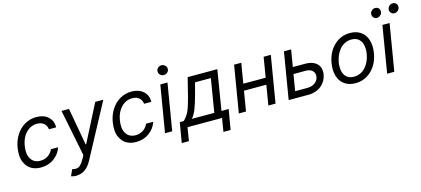

<svg xmlns="http://www.w3.org/2000/svg" viewBox="-70 -1356 4754 2167"><g transform="rotate(-15 2307.5 -273.0)"><path d="M251.4 11.4Q206 11.4 168.9 -2.1Q131.7 -15.6 106.5 -40.5Q81.3 -65.3 65.5 -100.3Q49.7 -135.3 46.7 -177.9Q43.7 -220.5 51.1 -269.9Q64.3 -352.3 105.3 -416.5Q146.3 -480.8 208.5 -516.7Q270.6 -552.6 343.8 -552.6Q429.7 -552.6 481.4 -505.7Q533 -458.8 531.2 -382.1H447.4Q443.5 -422.6 414.1 -449.9Q384.6 -477.3 332.4 -477.3Q258.5 -477.3 204 -421.2Q149.5 -365.1 134.9 -272.7Q118.6 -177.9 153.9 -120.9Q189.3 -63.9 264.2 -63.9Q313.2 -63.9 352.1 -89.1Q391 -114.3 410.5 -159.1H494.3Q469.8 -84.2 404.5 -36.4Q339.1 11.4 251.4 11.4Z M610.1 204.5Q590.6 204.5 573.9 201.3Q557.2 198.2 550.4 194.6L584.5 120.7Q613.3 128.9 636.4 125.9Q659.4 122.9 680.4 103.2Q701.3 83.5 723.7 42.6L747.2 0L637.8 -545.5H725.1L803.3 -109.4H808.9L1032 -545.5H1126.4L791.9 78.8Q724.4 204.5 610.1 204.5Z M1363.3 11.4Q1317.8 11.4 1280.7 -2.1Q1243.6 -15.6 1218.4 -40.5Q1193.2 -65.3 1177.4 -100.3Q1161.6 -135.3 1158.6 -177.9Q1155.5 -220.5 1163 -269.9Q1176.1 -352.3 1217.2 -416.5Q1258.2 -480.8 1320.3 -516.7Q1382.5 -552.6 1455.6 -552.6Q1541.5 -552.6 1593.2 -505.7Q1644.9 -458.8 1643.1 -382.1H1559.3Q1555.4 -422.6 1525.9 -449.9Q1496.4 -477.3 1444.2 -477.3Q1370.4 -477.3 1315.9 -421.2Q1261.4 -365.1 1246.8 -272.7Q1230.5 -177.9 1265.8 -120.9Q1301.1 -63.9 1376.1 -63.9Q1425.1 -63.9 1464 -89.1Q1502.8 -114.3 1522.4 -159.1H1606.2Q1581.7 -84.2 1516.3 -36.4Q1451 11.4 1363.3 11.4Z M1701.3 0 1792.3 -545.5H1876.1L1785.2 0ZM1901.8 -654.5Q1884.2 -637.8 1859.7 -637.8Q1835.2 -637.8 1817.6 -654.5Q1800.1 -671.2 1800.1 -694.6Q1800.1 -718 1817.6 -734.7Q1835.2 -751.4 1859.7 -751.4Q1884.2 -751.4 1901.8 -734.7Q1919.4 -718 1919.4 -694.6Q1919.4 -671.2 1901.8 -654.5Z M1854.8 156.2 1894.5 -78.1H1940Q1979.8 -114 2004.6 -166Q2029.5 -218 2057.9 -329.5L2111.9 -545.5H2458.5L2381.7 -78.1H2465.6L2425.8 156.2H2342L2367.5 0H1964.1L1938.6 156.2ZM2035.2 -78.1H2297.9L2361.9 -467.3H2177.2L2140.3 -329.5Q2113.6 -231.5 2090.4 -172.2Q2067.1 -112.9 2035.2 -78.1Z M2738.3 -545.5 2699.2 -311.1H2960.6L2999.6 -545.5H3083.5L2992.5 0H2908.7L2947.4 -233H2686.1L2647.4 0H2563.6L2654.5 -545.5Z M3287.6 -348H3432.9Q3495.4 -348 3536.6 -325.6Q3577.8 -303.3 3593.8 -264.9Q3609.7 -226.6 3601.9 -176.1Q3595.5 -139.2 3577.1 -107.2Q3558.6 -75.3 3530 -51.3Q3501.4 -27.3 3461.5 -13.7Q3421.5 0 3374.6 0H3146L3236.9 -545.5H3320.7ZM3274.5 -269.9 3242.5 -78.1H3387.4Q3437.9 -78.1 3474.1 -104.2Q3510.3 -130.3 3516.7 -171.9Q3524.1 -215.2 3496.8 -242.5Q3469.5 -269.9 3420.1 -269.9Z M3925.8 11.4Q3851.2 11.4 3800.1 -24.3Q3748.9 -60 3728.2 -125.2Q3707.4 -190.3 3721.2 -275.6Q3741.5 -400.9 3820.3 -476.7Q3899.1 -552.6 4008.2 -552.6Q4082.7 -552.6 4134.1 -516.9Q4185.4 -481.2 4206 -415.5Q4226.6 -349.8 4212.7 -264.2Q4192.5 -139.9 4113.6 -64.3Q4034.8 11.4 3925.8 11.4ZM3927.2 -63.9Q3969.1 -63.9 4005 -81Q4040.8 -98 4066.1 -127.7Q4091.3 -157.3 4108.1 -195Q4125 -232.6 4131.7 -275.6Q4136.7 -302.2 4136 -327.4Q4135.3 -352.6 4131.2 -375.2Q4127.1 -397.7 4116.7 -416.4Q4106.2 -435 4091.4 -448.7Q4076.7 -462.4 4055 -469.8Q4033.4 -477.3 4006.7 -477.3Q3964.8 -477.3 3929 -459.9Q3893.1 -442.5 3867.9 -412.6Q3842.7 -382.8 3826 -345Q3809.3 -307.2 3802.2 -264.2Q3797.2 -237.6 3797.9 -212.4Q3798.7 -187.1 3802.7 -165Q3806.8 -142.8 3817.3 -124.1Q3827.8 -105.5 3842.5 -92.2Q3857.2 -78.8 3878.9 -71.4Q3900.6 -63.9 3927.2 -63.9Z M4296.5 0 4387.4 -545.5H4471.2L4380.3 0ZM4552.9 -637.8Q4529.1 -637.8 4513.3 -656.4Q4497.5 -675.1 4501.8 -700.3Q4505.3 -722.3 4523.1 -736.9Q4540.8 -751.4 4561.4 -751.4Q4588.1 -751.4 4603.2 -733.5Q4618.3 -715.6 4614 -688.9Q4610.8 -668 4593.2 -652.9Q4575.6 -637.8 4552.9 -637.8ZM4348.4 -637.8Q4324.9 -637.8 4309.3 -656.8Q4293.7 -675.8 4297.2 -700.3Q4300.4 -721.9 4318.2 -736.7Q4335.9 -751.4 4356.9 -751.4Q4383.5 -751.4 4398.6 -733.5Q4413.7 -715.6 4409.4 -688.9Q4406.2 -668 4388.7 -652.9Q4371.1 -637.8 4348.4 -637.8Z"/></g></svg>

Font: Karasuma Gothic
Style: Italic
Weight: 400
Italic angle: -9.39999°
Designer: Rasmus Andersson / Ryoko Nishizuka
Foundry: Genbu
Version: Version 1.00